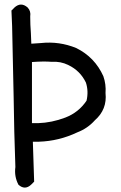

<svg xmlns="http://www.w3.org/2000/svg" viewBox="-20 -842 540 859"><path d="M43.9 -807.6Q73.2 -835 103.5 -808.6Q119.1 -792 115.2 -768.6Q115.2 -730.5 118.2 -693.4L120.1 -646.5Q140.6 -648.4 163.1 -649.4Q245.1 -658.2 321.3 -627Q404.3 -585.9 442.4 -501Q455.1 -464.8 452.1 -425.8Q460 -352.5 404.3 -303.7Q372.1 -267.6 326.2 -250Q244.1 -210.9 154.3 -208H127Q127.9 -164.1 129.9 -118.2Q131.8 -74.2 132.8 -29.3Q127 -23.4 120.1 -16.6Q91.8 10.7 62.5 -15.6Q43 -52.7 48.8 -94.7Q43 -252.9 41 -410.2Q38.1 -568.4 34.2 -725.6Q33.2 -759.8 31.2 -794.9Q38.1 -800.8 43.9 -807.6ZM286.1 -550.8Q251 -568.4 210.9 -565.4Q177.7 -568.4 123 -564.5V-426.8V-291H150.4Q211.9 -293 272 -315.9Q332 -338.9 367.2 -391.6Q377 -433.6 364.3 -472.7Q338.9 -525.4 286.1 -550.8Z"/></svg>

Font: JasonHandwriting2
Style: Regular
Weight: 400
Version: Version 1.05.10